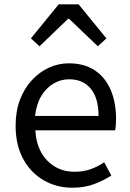

<svg xmlns="http://www.w3.org/2000/svg" viewBox="-20 -847 594 880"><path d="M311.7 13.4Q239.5 13.4 180.4 -20.6Q121.3 -54.6 86.4 -118.2Q51.6 -181.9 51.6 -271Q51.6 -337.5 71.6 -390.1Q91.7 -442.7 126.5 -480.1Q161.4 -517.6 205 -537.2Q248.6 -556.8 295.4 -556.8Q364.6 -556.8 412.8 -525.7Q461 -494.5 486.4 -437.1Q511.9 -379.7 511.9 -301.7Q511.9 -287.4 510.9 -274.1Q510 -260.7 507.6 -249.7H141.9Q145 -192.4 168.3 -149.8Q191.7 -107.2 231.1 -83.5Q270.4 -59.8 322.3 -59.8Q361.8 -59.8 394.5 -71.2Q427.1 -82.7 457.5 -103.1L490.3 -42.5Q454.8 -19.4 411 -3Q367.2 13.4 311.7 13.4ZM140.7 -315.5H431.7Q431.7 -397.1 396.2 -440.3Q360.8 -483.6 296.5 -483.6Q258.5 -483.6 225.1 -463.9Q191.7 -444.3 169.2 -406.9Q146.7 -369.6 140.7 -315.5ZM121.7 -671.1 248.9 -827H340.4L467.7 -671.1L428.4 -634.9L296.6 -760.9H292.2L161 -634.9Z"/></svg>

Font: Noto Sans JP
Style: Regular
Weight: 100
Designer: Ryoko NISHIZUKA 西塚涼子 (kana, bopomofo & ideographs); Paul D. Hunt (Latin, Greek & Cyrillic); Sandoll Communications 산돌커뮤니
Foundry: Adobe
Version: Version 2.004;hotconv 1.0.118;makeotfexe 2.5.65603